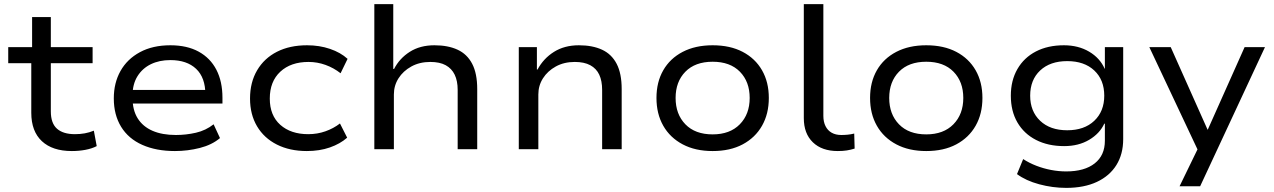

<svg xmlns="http://www.w3.org/2000/svg" viewBox="-20 -725 6192 933"><path d="M329 9Q235 9 183.5 -39Q132 -87 132 -177V-418H20V-496H136V-642H227V-496H430V-418H227V-184Q227 -126 257 -99.5Q287 -73 344 -73Q369 -73 391.5 -77Q414 -81 436 -90L450 -15Q427 -3 395.5 3Q364 9 329 9Z M830 9Q739 9 671.5 -21Q604 -51 568.5 -109Q533 -167 533 -247Q533 -322 565.5 -380Q598 -438 660 -471.5Q722 -505 808 -505Q889 -505 945.5 -474Q1002 -443 1031.5 -386Q1061 -329 1061 -250V-222H602V-288H1001L978 -266Q978 -348 933 -390.5Q888 -433 808 -433Q754 -433 713 -413Q672 -393 648 -354.5Q624 -316 624 -261V-250Q624 -190 649 -150Q674 -110 721 -89.5Q768 -69 835 -69Q884 -69 932 -80Q980 -91 1018 -121L1049 -54Q1010 -21 951 -6Q892 9 830 9Z M1471 9Q1388 9 1325.5 -22.5Q1263 -54 1229 -111.5Q1195 -169 1195 -246Q1195 -325 1229.5 -383.5Q1264 -442 1326 -473.5Q1388 -505 1472 -505Q1532 -505 1583.5 -487.5Q1635 -470 1669 -439L1635 -369Q1602 -395 1562 -409.5Q1522 -424 1479 -424Q1393 -424 1342 -376.5Q1291 -329 1291 -246Q1291 -164 1342 -118.5Q1393 -73 1478 -73Q1522 -73 1561.5 -87Q1601 -101 1632 -125L1667 -56Q1633 -26 1583 -8.5Q1533 9 1471 9Z M1799 0V-705H1891V-390H1895Q1921 -441 1971 -473Q2021 -505 2091 -505Q2157 -505 2203.5 -483.5Q2250 -462 2274.5 -415Q2299 -368 2299 -292V0H2204V-288Q2204 -332 2189.5 -362Q2175 -392 2146 -408Q2117 -424 2071 -424Q2019 -424 1979 -402Q1939 -380 1916.5 -344.5Q1894 -309 1894 -266V0Z M2501 0V-496H2589V-387H2592Q2621 -441 2672 -473Q2723 -505 2793 -505Q2859 -505 2905.5 -483.5Q2952 -462 2976.5 -415Q3001 -368 3001 -292V0H2906V-288Q2906 -332 2892 -362Q2878 -392 2848.5 -408Q2819 -424 2773 -424Q2721 -424 2681 -402Q2641 -380 2618.5 -344.5Q2596 -309 2596 -266V0Z M3443 9Q3359 9 3297.5 -23.5Q3236 -56 3203 -114Q3170 -172 3170 -249Q3170 -326 3203 -383.5Q3236 -441 3297.5 -473Q3359 -505 3443 -505Q3528 -505 3589 -473Q3650 -441 3683 -383.5Q3716 -326 3716 -249Q3716 -172 3683 -114Q3650 -56 3589 -23.5Q3528 9 3443 9ZM3443 -72Q3527 -72 3575 -121Q3623 -170 3623 -249Q3623 -328 3575.5 -376.5Q3528 -425 3443 -425Q3358 -425 3310.5 -376.5Q3263 -328 3263 -249Q3263 -170 3310.5 -121Q3358 -72 3443 -72Z M4051 9Q3974 9 3930 -33.5Q3886 -76 3886 -151V-705H3981V-162Q3981 -133 3991.5 -112Q4002 -91 4021.5 -80Q4041 -69 4068 -69Q4083 -69 4099 -70.5Q4115 -72 4131 -76L4133 -3Q4114 3 4095 6Q4076 9 4051 9Z M4481 9Q4397 9 4335.5 -23.5Q4274 -56 4241 -114Q4208 -172 4208 -249Q4208 -326 4241 -383.5Q4274 -441 4335.5 -473Q4397 -505 4481 -505Q4566 -505 4627 -473Q4688 -441 4721 -383.5Q4754 -326 4754 -249Q4754 -172 4721 -114Q4688 -56 4627 -23.5Q4566 9 4481 9ZM4481 -72Q4565 -72 4613 -121Q4661 -170 4661 -249Q4661 -328 4613.5 -376.5Q4566 -425 4481 -425Q4396 -425 4348.5 -376.5Q4301 -328 4301 -249Q4301 -170 4348.5 -121Q4396 -72 4481 -72Z M5161 188Q5095 188 5030 170.5Q4965 153 4922 121L4952 48Q4981 67 5016 80.5Q5051 94 5088 101Q5125 108 5161 108Q5250 108 5299.5 69Q5349 30 5349 -41V-124H5346Q5324 -76 5272.5 -45.5Q5221 -15 5151 -15Q5073 -15 5014.5 -45Q4956 -75 4924 -130Q4892 -185 4892 -260Q4892 -334 4924 -389.5Q4956 -445 5014 -475Q5072 -505 5150 -505Q5220 -505 5272.5 -474Q5325 -443 5348 -391H5349V-496H5438V-49Q5438 24 5405 77Q5372 130 5310 159Q5248 188 5161 188ZM5166 -92Q5249 -92 5297.5 -138Q5346 -184 5346 -260Q5346 -337 5297.5 -382.5Q5249 -428 5166 -428Q5083 -428 5034.5 -382.5Q4986 -337 4986 -260Q4986 -184 5034.5 -138Q5083 -92 5166 -92Z M5712 180 5817 -36V39L5565 -496H5669L5848 -95H5849L6028 -496H6127L5812 180Z"/></svg>

Font: Nunito Sans 7pt SemiExpanded
Style: Regular
Weight: 400
Width: 6
Designer: Vernon Adams
Foundry: Vernon Adams
Version: Version 3.101;gftools[0.9.27]